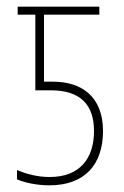

<svg xmlns="http://www.w3.org/2000/svg" viewBox="-20 -547 372 576"><path d="M128 9C236 9 289 -55 289 -154C289 -258 224 -302 139 -302H112V-503H278V-527H33V-503H86V-276H133C221 -276 262 -233 262 -154C262 -71 219 -16 129 -16C92 -16 59 -25 31 -37V-9C54 1 91 9 128 9Z"/></svg>

Font: Noto Sans Condensed Thin
Style: Regular
Weight: 100
Width: 3
Designer: Monotype Design Team
Foundry: Monotype Imaging Inc.
Version: Version 2.013